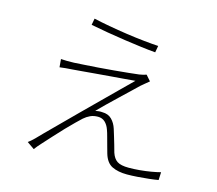

<svg xmlns="http://www.w3.org/2000/svg" viewBox="-111 -911 1222 1082"><g transform="rotate(15 500.0 -370.5)"><path d="M312 -771Q351 -762 403.5 -752.5Q456 -743 511 -735Q566 -727 615 -722Q664 -717 698 -715L691 -676Q654 -679 607 -685Q560 -691 508 -698.5Q456 -706 403.5 -715Q351 -724 305 -733ZM705 -510Q696 -503 680 -489.5Q664 -476 658 -471Q645 -458 618.5 -433Q592 -408 559.5 -377Q527 -346 497.5 -317.5Q468 -289 450 -270Q459 -272 470.5 -273Q482 -274 490 -273Q525 -273 546 -252Q567 -231 577 -199Q582 -183 589 -160Q596 -137 603 -113Q610 -89 615 -70Q626 -37 647.5 -23Q669 -9 715 -9Q744 -9 778 -12Q812 -15 844 -20.5Q876 -26 898 -32L896 14Q875 18 843 21.5Q811 25 777 27.5Q743 30 715 30Q663 30 628 13Q593 -4 578 -55Q574 -70 567 -94.5Q560 -119 553.5 -144Q547 -169 541 -185Q532 -211 515.5 -226.5Q499 -242 474 -242Q449 -242 429.5 -233Q410 -224 393 -209Q381 -198 359 -176.5Q337 -155 310.5 -127.5Q284 -100 257.5 -70.5Q231 -41 207.5 -15.5Q184 10 171 28L128 -2Q134 -6 143.5 -14Q153 -22 163 -32Q170 -40 200 -70Q230 -100 273 -143Q316 -186 366 -236Q416 -286 466 -335Q516 -384 557.5 -425.5Q599 -467 625 -492Q599 -490 561 -486.5Q523 -483 480 -480Q437 -477 396 -473Q355 -469 321 -466.5Q287 -464 267 -462Q244 -461 226.5 -459Q209 -457 192 -455L188 -502Q205 -501 224 -500.5Q243 -500 264 -501Q284 -502 321 -504.5Q358 -507 403.5 -510Q449 -513 494.5 -517.5Q540 -522 577.5 -525.5Q615 -529 636 -532Q648 -534 659 -536.5Q670 -539 677 -542Z"/></g></svg>

Font: Noto Sans SC ExtraLight
Style: Regular
Weight: 250
Designer: Ryoko NISHIZUKA 西塚涼子 (kana, bopomofo & ideographs); Paul D. Hunt (Latin, Greek & Cyrillic); Sandoll Communications 산돌커뮤니
Foundry: Adobe
Version: Version 2.004-H2;hotconv 1.0.118;makeotfexe 2.5.65603